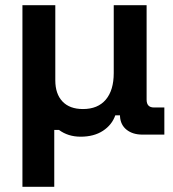

<svg xmlns="http://www.w3.org/2000/svg" viewBox="-20 -516 664 736"><path d="M188 200H66V-496H192V-208Q192 -156 219.5 -127Q247 -98 298 -98Q355 -98 385.5 -134Q416 -170 416 -236V-496H542V-134Q542 -104 570 -104H610V0H526Q489 0 465.5 -18.5Q442 -37 440 -70V-74H422Q409 -37 374.5 -14.5Q340 8 289 8Q241 8 206 -18H188Z"/></svg>

Font: Rootstock Sans Headline
Style: Bold
Weight: 700
Designer: Florian Karsten
Foundry: Florian Karsten
Version: Version 2.000;FEAKit 1.0